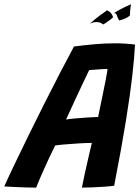

<svg xmlns="http://www.w3.org/2000/svg" viewBox="-67 -870 652 898"><path d="M102 7.5Q86.5 7.5 58 6.8Q29.5 6 0.2 4.5Q-29 3 -47 2Q-31.5 -33.5 -2.5 -94.2Q26.5 -155 63 -229.5Q99.5 -304 138.8 -382Q178 -460 214.5 -530.5Q251 -601 279 -652.5Q324.5 -658.5 374 -663Q423.5 -667.5 469.5 -667.5Q519 -667.5 564.5 -661.5Q561.5 -603 552 -517.8Q542.5 -432.5 522.2 -306.8Q502 -181 467 -1.5Q451.5 1 424.5 3Q397.5 5 368 6.2Q338.5 7.5 316 7.5Q320.5 -16.5 329 -55.2Q337.5 -94 346.8 -134.2Q356 -174.5 362.5 -201.5Q336 -201.5 299.5 -199.2Q263 -197 232 -194.2Q201 -191.5 191 -189.5Q163.5 -134 139 -79.2Q114.5 -24.5 102 7.5ZM242 -311Q256 -313.5 284 -316Q312 -318.5 341.8 -320.5Q371.5 -322.5 392 -323Q394.5 -335 400.8 -366Q407 -397 414.8 -433.8Q422.5 -470.5 428.5 -502Q434.5 -533.5 436 -547.5Q426.5 -547.5 408.5 -546.5Q390.5 -545.5 373.5 -544Q356.5 -542.5 350 -542Q340.5 -523 322.2 -484Q304 -445 282.2 -398.5Q260.5 -352 242 -311ZM545.5 -850Q546 -852.5 543.8 -837.2Q541.5 -822 540.5 -797.5Q528 -786.5 511.2 -780.5Q494.5 -774.5 490 -774.5Q481.5 -790.5 478.8 -799.8Q476 -809 466 -808.5Q471 -812.5 493 -824.8Q515 -837 545.5 -850ZM428.5 -818Q431.5 -825 443.8 -816.2Q456 -807.5 462 -790Q458 -785 447.8 -777.2Q437.5 -769.5 427.8 -763Q418 -756.5 415.5 -755.5Q403.5 -766 386.5 -766.8Q369.5 -767.5 354 -759Q357.5 -764 379.2 -781.5Q401 -799 428.5 -818Z"/></svg>

Font: Grandstander SemiBold
Style: Italic
Weight: 600
Italic angle: -15°
Designer: Tyler Finck
Foundry: Etcetera Type Co
Version: Version 1.200; ttfautohint (v1.8.3)